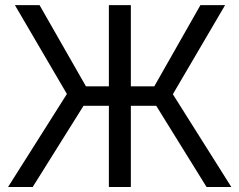

<svg xmlns="http://www.w3.org/2000/svg" viewBox="-20 -748 957 768"><path d="M503.4 -727.5V-402.8H597.2L781.7 -727.5H880.4L671.4 -371.1L905.3 0H806.2L605 -324.7H503.4V0H415.5V-324.7H314L110.8 0H12.2L247.6 -372.1L39.6 -727.5H138.2L323.7 -402.8H415.5V-727.5Z"/></svg>

Font: Inter Display
Style: Regular
Weight: 400
Designer: Rasmus Andersson
Foundry: rsms
Version: Version 4.001;git-9221beed3